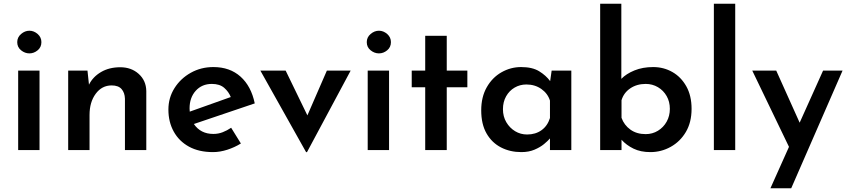

<svg xmlns="http://www.w3.org/2000/svg" viewBox="-20 -801 4532 1025"><path d="M77 -424H191V0H77ZM72 -576Q72 -602 92.5 -619.5Q113 -637 137 -637Q161 -637 181 -619.5Q201 -602 201 -576Q201 -549 181 -532.5Q161 -516 137 -516Q113 -516 92.5 -532.5Q72 -549 72 -576Z M447 -424 455 -349Q476 -391 519.5 -416.5Q563 -442 622 -442Q681 -442 720.5 -406.5Q760 -371 761 -315V0H647V-274Q646 -306 629 -325.5Q612 -345 576 -345Q524 -345 491 -300.5Q458 -256 458 -187V0H344V-424Z M1117 11Q1042 11 989 -18Q936 -47 907.5 -98.5Q879 -150 879 -216Q879 -279 911.5 -330.5Q944 -382 998.5 -412.5Q1053 -443 1119 -443Q1207 -443 1264 -392Q1321 -341 1340 -249L1015 -139Q1051 -86 1119 -86Q1145 -86 1168.5 -95Q1192 -104 1214 -119L1266 -35Q1232 -14 1193 -1.5Q1154 11 1117 11ZM993 -205 1212 -283Q1201 -311 1177 -332Q1153 -353 1111 -353Q1058 -353 1025 -316.5Q992 -280 992 -222Q992 -214 993 -205Z M1614 11 1370 -424H1505L1621 -185L1725 -424H1852L1619 11Z M1943 -424H2057V0H1943ZM1938 -576Q1938 -602 1958.5 -619.5Q1979 -637 2003 -637Q2027 -637 2047 -619.5Q2067 -602 2067 -576Q2067 -549 2047 -532.5Q2027 -516 2003 -516Q1979 -516 1958.5 -532.5Q1938 -549 1938 -576Z M2250 -610H2365V-424H2475V-335H2365V0H2250V-335H2178V-424H2250Z M2763 11Q2703 11 2654.5 -14Q2606 -39 2577.5 -88.5Q2549 -138 2549 -212Q2549 -283 2578.5 -335Q2608 -387 2657 -415Q2706 -443 2762 -443Q2822 -443 2858.5 -420.5Q2895 -398 2917 -368L2925 -424H3030V0H2916V-62Q2905 -49 2884.5 -32Q2864 -15 2833.5 -2Q2803 11 2763 11ZM2794 -83Q2839 -83 2871 -106Q2903 -129 2916 -171V-264Q2904 -302 2870 -326Q2836 -350 2790 -350Q2756 -350 2727.5 -333.5Q2699 -317 2682 -287Q2665 -257 2665 -218Q2665 -179 2683 -148.5Q2701 -118 2730 -100.5Q2759 -83 2794 -83Z M3452 11Q3400 11 3362 -7.5Q3324 -26 3298 -55V0H3184V-781H3297V-380Q3323 -407 3367 -425Q3411 -443 3467 -443Q3523 -443 3569.5 -416.5Q3616 -390 3644 -340Q3672 -290 3672 -220Q3672 -148 3641.5 -96.5Q3611 -45 3560.5 -17Q3510 11 3452 11ZM3427 -85Q3463 -85 3492.5 -103Q3522 -121 3539 -151.5Q3556 -182 3556 -220Q3556 -258 3539 -288Q3522 -318 3492.5 -335.5Q3463 -353 3427 -353Q3380 -353 3345 -329.5Q3310 -306 3298 -266V-172Q3312 -133 3345.5 -109Q3379 -85 3427 -85Z M3791 -781H3905V0H3791Z M4093 204 4192 -17 3996 -424H4124L4249 -146L4374 -424H4478L4204 204Z"/></svg>

Font: Reem Kufi Medium
Style: Regular
Weight: 500
Designer: Khaled Hosny
Version: Version 1.001